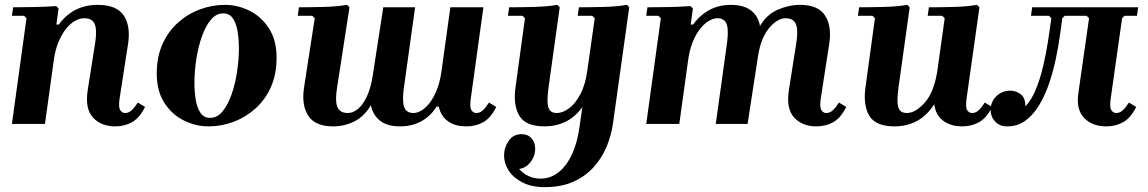

<svg xmlns="http://www.w3.org/2000/svg" viewBox="-20 -510 4724 790"><path d="M547 -88 577 -70Q554 -24 523 -7Q492 10 454 10Q396 10 362.5 -26.5Q329 -63 341 -140L371 -330Q377 -368 374.5 -391Q372 -414 360.5 -424.5Q349 -435 327 -435Q309 -435 289.5 -424.5Q270 -414 252.5 -392.5Q235 -371 221 -338Q207 -305 201 -260L165 0H29L89 -435L79 -445H29L34 -480Q73 -480 122 -481Q171 -482 211 -485L221 -475L212 -409H222Q250 -448 290 -469Q330 -490 382 -490Q460 -490 489 -446.5Q518 -403 507 -330L472 -104Q467 -69 474.5 -57Q482 -45 495 -45Q510 -45 522.5 -57Q535 -69 547 -88Z M905 -490Q958 -490 1006.5 -466Q1055 -442 1086.5 -393.5Q1118 -345 1118 -272Q1118 -204 1094.5 -151.5Q1071 -99 1030.5 -63Q990 -27 940.5 -8.5Q891 10 838 10Q786 10 737 -14Q688 -38 656.5 -86.5Q625 -135 625 -208Q625 -276 648.5 -328.5Q672 -381 712.5 -417Q753 -453 803 -471.5Q853 -490 905 -490ZM844 -25Q874 -25 896 -52Q918 -79 933 -122Q948 -165 955.5 -215.5Q963 -266 963 -312Q963 -349 957.5 -381.5Q952 -414 938 -434.5Q924 -455 899 -455Q869 -455 847 -428Q825 -401 810 -358Q795 -315 787.5 -265Q780 -215 780 -168Q780 -132 785.5 -99Q791 -66 805 -45.5Q819 -25 844 -25Z M1992 -88 2022 -70Q1999 -24 1968 -7Q1937 10 1899 10Q1860 10 1835.5 -3.5Q1811 -17 1799.5 -36Q1788 -55 1786 -71H1776Q1752 -32 1713.5 -11Q1675 10 1626 10Q1573 10 1543.5 -13.5Q1514 -37 1506 -77Q1479 -31 1438 -10.5Q1397 10 1351 10Q1277 10 1248.5 -33.5Q1220 -77 1231 -150L1275 -435L1265 -445H1205L1210 -480Q1257 -480 1312.5 -481.5Q1368 -483 1408 -490L1418 -480L1367 -150Q1361 -113 1363.5 -89.5Q1366 -66 1378 -55.5Q1390 -45 1411 -45Q1432 -45 1452.5 -61.5Q1473 -78 1489.5 -113Q1506 -148 1514 -201L1557 -480H1688L1642 -150Q1637 -113 1639 -89.5Q1641 -66 1651.5 -55.5Q1662 -45 1681 -45Q1697 -45 1714.5 -55.5Q1732 -66 1748.5 -87.5Q1765 -109 1778 -142Q1791 -175 1797 -220L1833 -480H1969L1917 -104Q1912 -69 1919.5 -57Q1927 -45 1940 -45Q1955 -45 1967.5 -57Q1980 -69 1992 -88Z M2221 260Q2168 260 2130.5 241Q2093 222 2073.5 192.5Q2054 163 2054 130Q2054 97 2073 69.5Q2092 42 2126 42Q2152 42 2167 59Q2182 76 2182 102Q2182 133 2162.5 157.5Q2143 182 2116 185Q2131 203 2154 214Q2177 225 2204 225Q2245 225 2278 199Q2311 173 2333 126Q2355 79 2364 15L2376 -69Q2346 -28 2306.5 -9Q2267 10 2221 10Q2143 10 2117 -33.5Q2091 -77 2101 -150L2140 -435L2130 -445H2070L2075 -480Q2122 -480 2177.5 -481.5Q2233 -483 2273 -490L2283 -480L2237 -150Q2232 -113 2233 -89.5Q2234 -66 2243 -55.5Q2252 -45 2271 -45Q2295 -45 2321 -64Q2347 -83 2368 -122.5Q2389 -162 2397 -223L2427 -435L2417 -445H2357L2362 -480Q2409 -480 2464.5 -481.5Q2520 -483 2560 -490L2569 -480L2502 -1Q2495 48 2475.5 94.5Q2456 141 2422 178.5Q2388 216 2338.5 238Q2289 260 2221 260Z M3432 -88 3462 -70Q3439 -24 3408 -7Q3377 10 3339 10Q3281 10 3247.5 -26.5Q3214 -63 3226 -140L3256 -330Q3262 -368 3259.5 -391Q3257 -414 3245.5 -424.5Q3234 -435 3212 -435Q3197 -435 3180 -425.5Q3163 -416 3146.5 -397Q3130 -378 3117.5 -348.5Q3105 -319 3099 -279L3056 0H2925L2971 -330Q2976 -368 2974 -391Q2972 -414 2961.5 -424.5Q2951 -435 2932 -435Q2916 -435 2897.5 -424.5Q2879 -414 2861.5 -392.5Q2844 -371 2830.5 -338Q2817 -305 2811 -260L2775 0H2639L2699 -435L2689 -445H2639L2644 -480Q2683 -480 2732 -481Q2781 -482 2821 -485L2831 -475L2822 -409H2832Q2860 -448 2899 -469Q2938 -490 2987 -490Q3040 -490 3070 -467Q3100 -444 3107 -403Q3134 -450 3180 -470Q3226 -490 3272 -490Q3346 -490 3374.5 -446.5Q3403 -403 3392 -330L3357 -104Q3352 -69 3359.5 -57Q3367 -45 3380 -45Q3395 -45 3407.5 -57Q3420 -69 3432 -88Z M4032 -88 4062 -70Q4039 -24 4008 -7Q3977 10 3939 10Q3892 10 3861 -13Q3830 -36 3824 -81Q3793 -33 3751.5 -11.5Q3710 10 3661 10Q3583 10 3557 -33.5Q3531 -77 3541 -150L3580 -435L3570 -445H3510L3515 -480Q3562 -480 3617.5 -481.5Q3673 -483 3713 -490L3723 -480L3677 -150Q3672 -113 3673 -89.5Q3674 -66 3683 -55.5Q3692 -45 3711 -45Q3748 -45 3786.5 -89.5Q3825 -134 3838 -227L3867 -435L3857 -445H3797L3802 -480Q3849 -480 3904.5 -481.5Q3960 -483 4000 -490L4010 -480L3957 -104Q3952 -69 3959.5 -57Q3967 -45 3980 -45Q3995 -45 4007.5 -57Q4020 -69 4032 -88Z M4124 10Q4093 10 4074.5 -10Q4056 -30 4056 -57Q4056 -91 4079.5 -114Q4103 -137 4137 -137Q4159 -137 4179 -123Q4199 -109 4199 -72Q4225 -100 4242.5 -143Q4260 -186 4272 -237Q4284 -288 4292 -339.5Q4300 -391 4306 -435L4296 -445H4222L4227 -480H4663L4658 -445H4607L4597 -435L4550 -104Q4545 -69 4552.5 -57Q4560 -45 4573 -45Q4588 -45 4600.5 -57Q4613 -69 4625 -88L4655 -70Q4632 -24 4601 -7Q4570 10 4532 10Q4474 10 4440.5 -25Q4407 -60 4417 -127L4461 -435L4451 -445H4361L4351 -435Q4347 -407 4341 -363Q4335 -319 4324.5 -269Q4314 -219 4297.5 -169.5Q4281 -120 4257 -79.5Q4233 -39 4200.5 -14.5Q4168 10 4124 10Z"/></svg>

Font: Brygada 1918
Style: Bold Italic
Weight: 700
Italic angle: -8°
Designer: Mateusz Machalski | Borys Kosmynka | Przemek Hoffer
Foundry: NIEPODLEGLA 2018
Version: Version 3.006